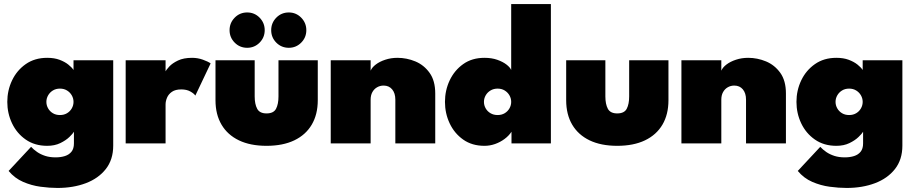

<svg xmlns="http://www.w3.org/2000/svg" viewBox="-20 -708 4524 948"><path d="M264 220Q224.5 220 180 214Q135.5 208 94 190Q52.5 172 22.5 136L133.5 17Q146.5 31 163.8 42.8Q181 54.5 203.5 61.8Q226 69 254.5 69Q280 69 300.5 62.5Q321 56 333 41Q345 26 345 0V-8H539V11Q539 80 502.5 126.5Q466 173 403.8 196.5Q341.5 220 264 220ZM345 0V-57.5Q340 -48.5 322.8 -31.8Q305.5 -15 277.8 -1.5Q250 12 213 12Q151.5 12 107.2 -18.8Q63 -49.5 39.5 -99Q16 -148.5 16 -205Q16 -261.5 39.5 -311Q63 -360.5 107.2 -391.5Q151.5 -422.5 213 -422.5Q248 -422.5 274 -412.8Q300 -403 317.2 -389.2Q334.5 -375.5 343 -362.5V-410.5H539V0ZM209 -205Q209 -188 217.5 -173Q226 -158 241 -149Q256 -140 276 -140Q296 -140 311 -149Q326 -158 334.5 -173Q343 -188 343 -205Q343 -222 334.5 -237Q326 -252 311 -261.2Q296 -270.5 276 -270.5Q256 -270.5 241 -261.2Q226 -252 217.5 -237Q209 -222 209 -205Z M797.5 0H600.5V-410.5H797.5V-352H795Q800.5 -363 815.8 -379.5Q831 -396 858.8 -409.2Q886.5 -422.5 928.5 -422.5Q956.5 -422.5 982 -413.2Q1007.5 -404 1020 -395L944.5 -236Q938 -246 920 -256.2Q902 -266.5 875 -266.5Q846 -266.5 829 -254.8Q812 -243 804.8 -225.8Q797.5 -208.5 797.5 -192Z M1237.5 -232Q1237.5 -194 1249.8 -171Q1262 -148 1296 -148Q1331 -148 1343 -171Q1355 -194 1355 -232V-410.5H1549V-213Q1549 -143 1519.2 -92.5Q1489.5 -42 1433 -15Q1376.5 12 1296 12Q1216 12 1159.8 -15Q1103.5 -42 1073.8 -92.5Q1044 -143 1044 -213V-410.5H1237.5ZM1406 -472Q1369.5 -472 1344.2 -497.5Q1319 -523 1319 -559Q1319 -595 1344.2 -620.8Q1369.5 -646.5 1406 -646.5Q1442 -646.5 1467.2 -620.8Q1492.5 -595 1492.5 -559Q1492.5 -523 1467.2 -497.5Q1442 -472 1406 -472ZM1200.5 -472Q1164 -472 1138.8 -497.5Q1113.5 -523 1113.5 -559Q1113.5 -595 1138.8 -620.8Q1164 -646.5 1200.5 -646.5Q1236.5 -646.5 1261.8 -620.8Q1287 -595 1287 -559Q1287 -523 1261.8 -497.5Q1236.5 -472 1200.5 -472Z M1942.5 -422.5Q1988 -422.5 2030.8 -404.8Q2073.5 -387 2101.2 -348.2Q2129 -309.5 2129 -246.5V0H1932V-216Q1932 -248 1916.2 -266.8Q1900.5 -285.5 1874 -285.5Q1856.5 -285.5 1841.8 -277Q1827 -268.5 1818.5 -253Q1810 -237.5 1810 -216V0H1613V-410.5H1810V-359Q1816.5 -375 1835.5 -389.5Q1854.5 -404 1882.5 -413.2Q1910.5 -422.5 1942.5 -422.5Z M2372 12Q2310.5 12 2267 -18.8Q2223.5 -49.5 2200.2 -99Q2177 -148.5 2177 -205Q2177 -261.5 2200.2 -311Q2223.5 -360.5 2267 -391.5Q2310.5 -422.5 2372 -422.5Q2407.5 -422.5 2435.2 -412.8Q2463 -403 2480.8 -389.2Q2498.5 -375.5 2504 -362.5V-688H2700V0H2505.5V-57.5Q2492.5 -37.5 2471.2 -21.8Q2450 -6 2424.5 3Q2399 12 2372 12ZM2437 -140Q2457 -140 2472 -149Q2487 -158 2495.5 -173Q2504 -188 2504 -205Q2504 -222 2495.5 -237Q2487 -252 2472 -261.2Q2457 -270.5 2437 -270.5Q2417 -270.5 2401.8 -261.2Q2386.5 -252 2378 -237Q2369.5 -222 2369.5 -205Q2369.5 -188 2378 -173Q2386.5 -158 2401.8 -149Q2417 -140 2437 -140Z M2969 -232Q2969 -194 2981.2 -171Q2993.5 -148 3027.5 -148Q3062.5 -148 3074.5 -171Q3086.5 -194 3086.5 -232V-410.5H3280.5V-213Q3280.5 -143 3250.8 -92.5Q3221 -42 3164.5 -15Q3108 12 3027.5 12Q2947.5 12 2891.2 -15Q2835 -42 2805.2 -92.5Q2775.5 -143 2775.5 -213V-410.5H2969Z M3674 -422.5Q3719.5 -422.5 3762.2 -404.8Q3805 -387 3832.8 -348.2Q3860.5 -309.5 3860.5 -246.5V0H3663.5V-216Q3663.5 -248 3647.8 -266.8Q3632 -285.5 3605.5 -285.5Q3588 -285.5 3573.2 -277Q3558.5 -268.5 3550 -253Q3541.5 -237.5 3541.5 -216V0H3344.5V-410.5H3541.5V-359Q3548 -375 3567 -389.5Q3586 -404 3614 -413.2Q3642 -422.5 3674 -422.5Z M4160.5 220Q4121 220 4076.5 214Q4032 208 3990.5 190Q3949 172 3919 136L4030 17Q4043 31 4060.2 42.8Q4077.5 54.5 4100 61.8Q4122.5 69 4151 69Q4176.5 69 4197 62.5Q4217.5 56 4229.5 41Q4241.5 26 4241.5 0V-8H4435.5V11Q4435.5 80 4399 126.5Q4362.5 173 4300.2 196.5Q4238 220 4160.5 220ZM4241.5 0V-57.5Q4236.5 -48.5 4219.2 -31.8Q4202 -15 4174.2 -1.5Q4146.5 12 4109.5 12Q4048 12 4003.8 -18.8Q3959.5 -49.5 3936 -99Q3912.5 -148.5 3912.5 -205Q3912.5 -261.5 3936 -311Q3959.5 -360.5 4003.8 -391.5Q4048 -422.5 4109.5 -422.5Q4144.5 -422.5 4170.5 -412.8Q4196.5 -403 4213.8 -389.2Q4231 -375.5 4239.5 -362.5V-410.5H4435.5V0ZM4105.5 -205Q4105.5 -188 4114 -173Q4122.5 -158 4137.5 -149Q4152.5 -140 4172.5 -140Q4192.5 -140 4207.5 -149Q4222.5 -158 4231 -173Q4239.5 -188 4239.5 -205Q4239.5 -222 4231 -237Q4222.5 -252 4207.5 -261.2Q4192.5 -270.5 4172.5 -270.5Q4152.5 -270.5 4137.5 -261.2Q4122.5 -252 4114 -237Q4105.5 -222 4105.5 -205Z"/></svg>

Font: League Spartan Thin Black
Style: Regular
Weight: 900
Version: Version 2.002